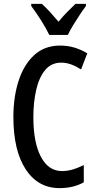

<svg xmlns="http://www.w3.org/2000/svg" viewBox="-20 -960 495 990"><path d="M296 -637Q244 -637 212.5 -598.5Q181 -560 166.5 -496Q152 -432 152 -356Q152 -225 191 -151.5Q230 -78 299 -78Q329 -78 356.5 -86.5Q384 -95 412 -109V-20Q359 10 287 10Q176 10 112.5 -87Q49 -184 49 -357Q49 -460 76 -543.5Q103 -627 156.5 -676Q210 -725 290 -725Q328 -725 362.5 -715Q397 -705 430 -685L398 -602Q373 -618 347.5 -627.5Q322 -637 296 -637ZM234 -780Q219 -812 192.5 -854Q166 -896 141 -929V-940H196Q214 -924 237 -899Q260 -874 282 -848Q306 -878 325.5 -897Q345 -916 369 -940H423V-929Q408 -909 390.5 -882.5Q373 -856 356.5 -829Q340 -802 330 -780Z"/></svg>

Font: Noto Sans Gurmukhi ExtraCondensed Medium
Style: Regular
Weight: 500
Width: 2
Designer: Jelle Bosma - Monotype Design Team
Foundry: Monotype Imaging Inc.
Version: Version 2.004; ttfautohint (v1.8.4.7-5d5b)